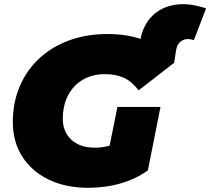

<svg xmlns="http://www.w3.org/2000/svg" viewBox="-20 -878 1001 914"><path d="M400 16Q292 16 211 -23.5Q130 -63 85.5 -133.5Q41 -204 41 -297Q41 -389 73.5 -466Q106 -543 166 -599Q226 -655 308.5 -685.5Q391 -716 491 -716Q579 -716 649 -693Q662 -759 704 -801.5Q746 -844 812 -855Q878 -866 961 -838L903 -687Q870 -698 846.5 -684.5Q823 -671 818 -637L809 -579L640 -448Q606 -492 568 -508.5Q530 -525 480 -525Q419 -525 373.5 -498Q328 -471 303.5 -423Q279 -375 279 -312Q279 -251 319.5 -213Q360 -175 433 -175Q469 -175 502 -185L539 -369H744L684 -67Q629 -27 556 -5.5Q483 16 400 16Z"/></svg>

Font: Montserrat Black
Style: Italic
Weight: 900
Italic angle: -11.3°
Designer: Julieta Ulanovsky
Foundry: Julieta Ulanovsky
Version: Version 9.000; ttfautohint (v1.8.4.7-5d5b)